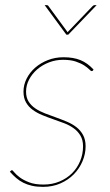

<svg xmlns="http://www.w3.org/2000/svg" viewBox="-20 -720 428 748"><path d="M18.5 0ZM342.5 -446Q341 -443 337.5 -443Q334 -443 327.5 -449.8Q321 -456.5 308.5 -464.8Q296 -473 276 -480Q256 -487 225.5 -487Q197 -487 171 -477Q145 -467 125 -449.8Q105 -432.5 93.2 -410Q81.5 -387.5 81.5 -363Q81.5 -340 91.5 -324.2Q101.5 -308.5 117.8 -297.5Q134 -286.5 154.8 -278.5Q175.5 -270.5 197.2 -262.8Q219 -255 240 -246.2Q261 -237.5 277.2 -225Q293.5 -212.5 303.5 -194.2Q313.5 -176 313.5 -150Q313.5 -120.5 301.5 -92Q289.5 -63.5 267.8 -41.2Q246 -19 215.5 -5.5Q185 8 147.5 8Q123.5 8 104.8 3.8Q86 -0.5 71 -8Q56 -15.5 43.2 -26.5Q30.5 -37.5 18.5 -51L21.5 -54Q24.5 -57 26.5 -57Q29 -57 36 -48.2Q43 -39.5 57 -29Q71 -18.5 93.2 -9.8Q115.5 -1 149.5 -1Q183.5 -1 212 -13Q240.5 -25 260.8 -45.2Q281 -65.5 292.2 -92.5Q303.5 -119.5 303.5 -150Q303.5 -174.5 293.5 -191.5Q283.5 -208.5 267.2 -220.2Q251 -232 230 -240Q209 -248 187.2 -255.5Q165.5 -263 144.8 -271.5Q124 -280 107.8 -291.8Q91.5 -303.5 81.5 -320.8Q71.5 -338 71.5 -363Q71.5 -389.5 83.8 -413.8Q96 -438 117.2 -456.5Q138.5 -475 166.8 -486Q195 -497 227.5 -497Q266 -497 293.5 -485.8Q321 -474.5 344.5 -449ZM246 -585H238.5L154 -700H162Q167 -700 169 -696L241 -598Q241.5 -597 242 -596.2Q242.5 -595.5 243 -594.5L246.5 -598L340.5 -696Q344.5 -700 348 -700H356.5Z"/></svg>

Font: Lato Hairline
Style: Italic
Weight: 100
Italic angle: -7°
Designer: Lukasz Dziedzic
Foundry: tyPoland Lukasz Dziedzic
Version: Version 2.007; 2014-02-27